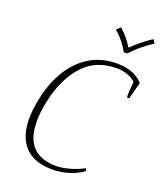

<svg xmlns="http://www.w3.org/2000/svg" viewBox="-166 -1022 947 1135"><g transform="rotate(20 307.5 -454.5)"><path d="M372 -896 397 -919Q451 -869 476 -823H481Q531 -873 600 -919L615 -896Q537 -846 483 -786H461Q431 -845 372 -896ZM70 -227Q70 -280 84 -350Q118 -518 213 -614Q308 -710 447 -710Q503 -710 545 -693.5Q587 -677 613 -647L585 -541H571Q570 -546 570 -558Q570 -577 576 -640Q560 -658 528 -670.5Q496 -683 455 -683Q323 -683 242.5 -591.5Q162 -500 132 -350Q118 -282 118 -227Q118 -17 317 -17Q350 -17 398 -30Q446 -43 487 -66L491 -49Q454 -21 404 -5.5Q354 10 300 10Q186 10 128 -51.5Q70 -113 70 -227Z"/></g></svg>

Font: Trirong ExtraLight
Style: Italic
Weight: 275
Italic angle: -12°
Designer: Katatrad Team
Foundry: CadsonDemak
Version: Version 1.003